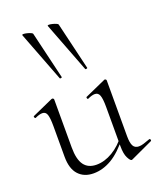

<svg xmlns="http://www.w3.org/2000/svg" viewBox="-137 -818 765 914"><g transform="rotate(-20 245.0 -361.0)"><path d="M180 7Q132 7 104 -23.5Q76 -54 76 -115V-270Q76 -311 70 -328.5Q64 -346 47 -346Q32 -346 11 -336Q7 -334 4.5 -340Q2 -346 6 -347L111 -394Q113 -395 115 -395Q117 -395 120 -393Q123 -391 123 -388V-145Q123 -84 144 -55.5Q165 -27 207 -27Q248 -27 289 -51.5Q330 -76 361 -119L366 -108Q317 -46 272 -19.5Q227 7 180 7ZM389 -388V-105Q389 -71 397.5 -55.5Q406 -40 426 -40Q437 -40 450 -44Q463 -48 482 -55Q487 -57 489 -51.5Q491 -46 487 -44L375 8Q373 9 371 9Q364 9 353.5 -11.5Q343 -32 343 -71V-270Q343 -311 336.5 -328.5Q330 -346 313 -346Q298 -346 277 -336Q273 -334 271 -340Q269 -346 273 -347L378 -394Q380 -395 381 -395Q383 -395 386 -393Q389 -391 389 -388ZM311 -474Q312 -471 317.5 -472.5Q323 -474 322 -476L265 -716Q264 -719 256 -722.5Q248 -726 237.5 -728.5Q227 -731 220 -731Q213 -731 214 -727ZM182 -474Q183 -471 188.5 -472.5Q194 -474 193 -476L136 -716Q135 -719 127 -722.5Q119 -726 108.5 -728.5Q98 -731 91 -731Q84 -731 85 -727Z"/></g></svg>

Font: Cormorant Garamond Light
Style: Regular
Weight: 300
Designer: Christian Thalmann (Catharsis Fonts)
Foundry: Catharsis Fonts
Version: Version 4.001